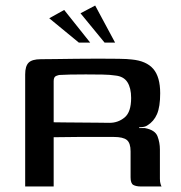

<svg xmlns="http://www.w3.org/2000/svg" viewBox="-20 -674 654 694"><path d="M358 -179Q358 -179 332.5 -179Q307 -179 265 -179Q223 -179 174 -178V0H71V-405Q71 -435 83.5 -447.5Q96 -460 128 -460Q146 -460 180 -460.5Q214 -461 255 -461.5Q296 -462 336 -462Q376 -462 408.5 -461.5Q441 -461 456 -459Q509 -454 534 -425Q559 -396 559 -337Q559 -288 547.5 -261.5Q536 -235 513 -221Q504 -214 483 -214V-211Q487 -211 493 -211Q499 -211 504 -211Q541 -204 549.5 -181Q558 -158 558 -134V-28Q558 -16 560.5 -8.5Q563 -1 564 0H489Q472 0 462 -5.5Q452 -11 452 -33V-127Q452 -157 438.5 -168Q425 -179 391 -179ZM174 -232Q186 -232 214 -231.5Q242 -231 275 -231Q308 -231 336 -230.5Q364 -230 376 -230Q407 -230 430.5 -249.5Q454 -269 454 -320Q454 -356 440.5 -377Q427 -398 397 -401Q379 -404 350 -404.5Q321 -405 290 -405Q259 -405 233.5 -404.5Q208 -404 195 -403Q192 -403 183 -399.5Q174 -396 174 -381ZM358 -520 271 -626 324 -654 396 -520ZM265 -520 158 -608 212 -638 306 -520Z"/></svg>

Font: Genos Medium
Style: Regular
Weight: 500
Designer: Robert E. Leuschke
Foundry: Robert E. Leuschke
Version: Version 1.010; ttfautohint (v1.8.3)